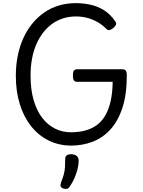

<svg xmlns="http://www.w3.org/2000/svg" viewBox="-20 -910 915 1225"><path d="M432 19Q353 18 288.5 -14.5Q224 -47 177.5 -106Q131 -165 106 -246.5Q81 -328 81 -427Q81 -493 93 -553Q105 -613 128 -664.5Q151 -716 184.5 -757.5Q218 -799 260.5 -829Q303 -859 354.5 -874.5Q406 -890 464 -890Q510 -890 555 -880.5Q600 -871 641.5 -846Q683 -821 716 -773Q724 -760 719.5 -751.5Q715 -743 705 -733Q691 -721 680 -718.5Q669 -716 659 -725Q634 -751 603.5 -768.5Q573 -786 538.5 -795.5Q504 -805 464 -805Q422 -805 384.5 -793.5Q347 -782 314.5 -759Q282 -736 256.5 -703.5Q231 -671 212.5 -629Q194 -587 184.5 -536.5Q175 -486 175 -427Q175 -339 194.5 -271.5Q214 -204 249 -158.5Q284 -113 331 -89.5Q378 -66 432 -66Q484 -66 526.5 -78Q569 -90 600.5 -114Q632 -138 653.5 -176.5Q675 -215 686.5 -267.5Q698 -320 699 -388H473Q458 -388 451.5 -397Q445 -406 445 -428Q445 -451 451.5 -459.5Q458 -468 473 -468H761Q776 -468 782.5 -459.5Q789 -451 789 -428Q789 -307 761 -222Q733 -137 684 -83.5Q635 -30 570.5 -5.5Q506 19 432 19ZM382 292Q370 287 367 278.5Q364 270 369 255Q381 225 387 202.5Q393 180 394.5 157.5Q396 135 396 105Q396 88 405.5 81Q415 74 434 74Q457 74 469.5 85Q482 96 482 115Q482 140 475 168Q468 196 456 224Q444 252 428 276Q418 292 408 294.5Q398 297 382 292Z"/></svg>

Font: Playwrite GB S
Style: Regular
Weight: 400
Designer: Veronika Burian, José Scaglione
Foundry: TypeTogether
Version: Version 1.000